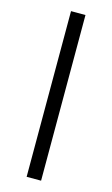

<svg xmlns="http://www.w3.org/2000/svg" viewBox="-117 -789 485 834"><g transform="rotate(15 126.0 -372.5)"><path d="M94 -745H159V0H94Z"/></g></svg>

Font: Evergrow Sans
Style: Light
Weight: 300
Foundry: 10Web
Version: Version 1.000